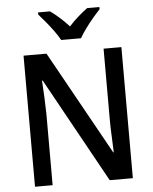

<svg xmlns="http://www.w3.org/2000/svg" viewBox="-61 -992 829 1042"><g transform="rotate(-5 353.0 -470.5)"><path d="M620 0H494L179 -570H175Q178 -527 180 -480.5Q182 -434 183 -388V0H87V-714H212L526 -149H529Q528 -188 525.5 -236Q523 -284 523 -327V-714H620ZM298 -781Q286 -803 266.5 -830Q247 -857 225.5 -883Q204 -909 186 -929V-941H251Q275 -924 301.5 -900.5Q328 -877 352 -850Q377 -878 402.5 -900Q428 -922 453 -941H520V-929Q502 -910 480 -884Q458 -858 438 -830.5Q418 -803 406 -781Z"/></g></svg>

Font: Noto Sans Sinhala UI SemiCondensed Medium
Style: Regular
Weight: 500
Width: 4
Designer: Jelle Bosma - Monotype Design Team
Foundry: Monotype Imaging Inc.
Version: Version 2.006; ttfautohint (v1.8.4.7-5d5b)